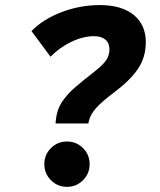

<svg xmlns="http://www.w3.org/2000/svg" viewBox="-20 -723 626 753"><path d="M197.8 -238.8 199.2 -253.4Q203.1 -293 223.1 -323.2Q243.2 -353.5 275.9 -381.6Q308.6 -409.7 349.6 -441.4Q378.4 -463.9 393.8 -483.4Q409.2 -502.9 409.2 -529.8Q409.2 -554.2 393.3 -567.6Q377.4 -581.1 349.1 -581.1Q306.2 -581.1 260 -559.1Q213.9 -537.1 178.2 -500.5L103.5 -601.1Q148.4 -647.5 221.2 -675.3Q293.9 -703.1 371.6 -703.1Q456.5 -703.1 504.2 -664.6Q551.8 -626 551.8 -557.6Q551.8 -497.6 520.3 -451.9Q488.8 -406.2 427.2 -360.4Q380.9 -325.7 357.2 -299.6Q333.5 -273.4 328.1 -246.6L326.7 -238.8ZM242.7 9.8Q205.6 9.8 179.7 -16.4Q153.8 -42.5 153.8 -79.1Q153.8 -116.2 179.7 -142.1Q205.6 -168 242.7 -168Q279.8 -168 305.7 -142.1Q331.5 -116.2 331.5 -79.1Q331.5 -42.5 305.7 -16.4Q279.8 9.8 242.7 9.8Z"/></svg>

Font: CaskaydiaCove NF
Style: Bold Italic
Weight: 700
Italic angle: -10°
Designer: Aaron Bell
Foundry: Saja Typeworks
Version: Version 2111.001; VTT 6.35;Nerd Fonts 3.2.1